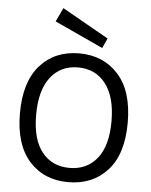

<svg xmlns="http://www.w3.org/2000/svg" viewBox="-58 -908 763 967"><g transform="rotate(5 323.0 -424.5)"><path d="M323 -640Q445 -640 520.5 -556.5Q596 -473 596 -313.5Q596 -154 521 -71.5Q446 11 323 11Q200 11 125.5 -72.5Q51 -156 51 -314Q51 -473 125.5 -556.5Q200 -640 323 -640ZM323 -569Q235 -569 184 -503Q133 -437 133 -313Q133 -189 184 -125Q235 -61 323 -61Q411 -61 462.5 -125Q514 -189 514 -313Q514 -437 462.5 -503Q411 -569 323 -569ZM223 -860 458 -727 435 -677 190 -790Z"/></g></svg>

Font: Karla
Style: Regular
Weight: 400
Designer: Jonathan Pinhorn
Version: Version 1.000